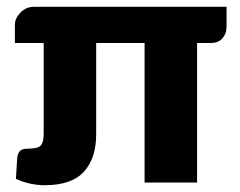

<svg xmlns="http://www.w3.org/2000/svg" viewBox="-20 -539 708 567"><path d="M111 8Q92 8 70 3.5Q48 -1 27 -11L31 -74Q32 -84 38 -92Q44 -100 63 -100Q92 -100 100.5 -109.5Q109 -119 109 -144V-412H24V-466Q24 -485 40.5 -502Q57 -519 81 -519H649V-459Q649 -440 637 -426Q625 -412 602 -412H562V0H407V-412H264V-142Q264 -72 228 -32Q192 8 111 8Z"/></svg>

Font: Aleo Black
Style: Regular
Weight: 900
Designer: Alessio Laiso
Foundry: Alessio Laiso
Version: Version 2.001;gftools[0.9.29]